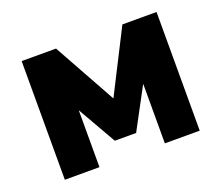

<svg xmlns="http://www.w3.org/2000/svg" viewBox="-89 -617 859 745"><g transform="rotate(-20 340.5 -245.0)"><path d="M62 0V-490H204L347 -232L478 -490H619V0H475V-246L384 -76H296L205 -235V0Z"/></g></svg>

Font: Cantarell Extra Bold
Style: Regular
Weight: 800
Designer: Dave Crossland, Nikolaus Waxweiler, Florian Fecher, Jacques Le Bailly, Eben Sorkin, Alexei Vanyashin, Alexios Zavras, Em
Version: Version 0.303